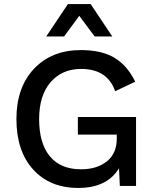

<svg xmlns="http://www.w3.org/2000/svg" viewBox="-20 -917 764 947"><path d="M371 -839 296 -737H208L315 -897H427L534 -737H447ZM364 -340H651V0H571L567 -87Q508 10 366 10Q226 10 143.5 -81Q61 -172 61 -330Q61 -486 148 -578Q235 -670 379 -670Q481 -670 544.5 -632Q608 -594 647 -514L548 -467Q510 -577 380 -577Q286 -577 229.5 -511.5Q173 -446 173 -330Q173 -210 226 -146Q279 -82 380 -82Q458 -82 507 -121Q556 -160 556 -234V-253H364Z"/></svg>

Font: Elaine Sans Medium
Style: Regular
Weight: 500
Designer: Wei Huang
Foundry: Wei Huang
Version: Version 2.001;December 24, 2019;FontCreator 12.0.0.2547 64-b